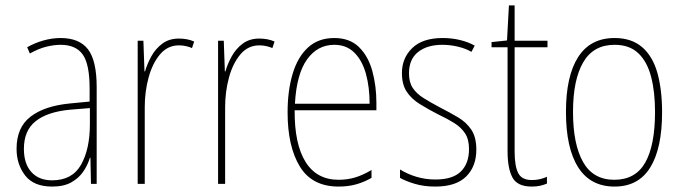

<svg xmlns="http://www.w3.org/2000/svg" viewBox="-20 -677 2509 707"><path d="M203 -537Q272 -537 304 -495.5Q336 -454 336 -356V0H315L313 -96H311Q303 -69 286.5 -45Q270 -21 242.5 -5.5Q215 10 172 10Q104 10 72.5 -31Q41 -72 41 -129Q41 -208 92.5 -247.5Q144 -287 237 -296L310 -303V-351Q310 -441 284.5 -476.5Q259 -512 203 -512Q179 -512 150.5 -505Q122 -498 90 -480L80 -503Q108 -519 140 -528Q172 -537 203 -537ZM237 -273Q154 -265 111 -230.5Q68 -196 68 -129Q68 -74 95.5 -43.5Q123 -13 172 -13Q246 -13 278.5 -70.5Q311 -128 311 -220V-279Z M639 -535Q653 -535 667.5 -532.5Q682 -530 695 -524L687 -500Q678 -504 665.5 -507Q653 -510 639 -510Q597 -510 569 -476.5Q541 -443 527 -391Q513 -339 513 -283V0H487V-527H508L512 -414H514Q522 -442 537.5 -470Q553 -498 578 -516.5Q603 -535 639 -535Z M935 -535Q949 -535 963.5 -532.5Q978 -530 991 -524L983 -500Q974 -504 961.5 -507Q949 -510 935 -510Q893 -510 865 -476.5Q837 -443 823 -391Q809 -339 809 -283V0H783V-527H804L808 -414H810Q818 -442 833.5 -470Q849 -498 874 -516.5Q899 -535 935 -535Z M1211 -537Q1268 -537 1302 -503.5Q1336 -470 1351 -415.5Q1366 -361 1366 -298V-271H1065Q1064 -147 1105 -81Q1146 -15 1227 -15Q1259 -15 1287.5 -23.5Q1316 -32 1348 -51V-22Q1322 -7 1292.5 1.5Q1263 10 1227 10Q1129 10 1084 -64Q1039 -138 1039 -263Q1039 -343 1057.5 -405Q1076 -467 1114 -502Q1152 -537 1211 -537ZM1211 -512Q1149 -512 1110.5 -458Q1072 -404 1066 -295H1341Q1341 -356 1327.5 -405Q1314 -454 1285 -483Q1256 -512 1211 -512Z M1734 -126Q1734 -64 1696.5 -27Q1659 10 1583 10Q1541 10 1507.5 0Q1474 -10 1453 -22V-53Q1480 -36 1513.5 -26Q1547 -16 1583 -16Q1647 -16 1677 -45.5Q1707 -75 1707 -128Q1707 -164 1692.5 -186Q1678 -208 1652.5 -224Q1627 -240 1593 -256Q1556 -275 1525.5 -294Q1495 -313 1477.5 -339.5Q1460 -366 1460 -408Q1460 -463 1498 -500Q1536 -537 1610 -537Q1644 -537 1674.5 -529.5Q1705 -522 1728 -509L1716 -486Q1696 -498 1667 -505Q1638 -512 1609 -512Q1553 -512 1519.5 -485.5Q1486 -459 1486 -407Q1486 -374 1500 -353Q1514 -332 1539.5 -316Q1565 -300 1599 -282Q1636 -263 1666.5 -245Q1697 -227 1715.5 -199.5Q1734 -172 1734 -126Z M1939 -14Q1955 -14 1969 -17.5Q1983 -21 1994 -26V-1Q1982 4 1969 7Q1956 10 1938 10Q1885 10 1867 -23.5Q1849 -57 1849 -120V-503H1790V-522L1847 -528L1854 -657H1875V-527H1996V-503H1875V-119Q1875 -66 1888 -40Q1901 -14 1939 -14Z M2418 -264Q2418 -131 2374.5 -60.5Q2331 10 2243 10Q2154 10 2109 -61Q2064 -132 2064 -265Q2064 -397 2109 -467Q2154 -537 2243 -537Q2306 -537 2345 -503Q2384 -469 2401 -407.5Q2418 -346 2418 -264ZM2090 -265Q2090 -146 2127 -80.5Q2164 -15 2242 -15Q2320 -15 2356 -78.5Q2392 -142 2392 -265Q2392 -339 2377.5 -394.5Q2363 -450 2330.5 -481Q2298 -512 2243 -512Q2165 -512 2127.5 -447.5Q2090 -383 2090 -265Z"/></svg>

Font: Noto Sans Gurmukhi UI Condensed Thin
Style: Regular
Weight: 100
Width: 3
Designer: Jelle Bosma - Monotype Design Team
Foundry: Monotype Imaging Inc.
Version: Version 2.004; ttfautohint (v1.8.4.7-5d5b)